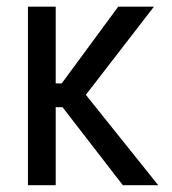

<svg xmlns="http://www.w3.org/2000/svg" viewBox="-20 -547 507 567"><path d="M62.5 0V-527.3H144.5V-300.8H179.7L146.5 -279.3L329.1 -527.3H434.6L215.8 -244.1V-289.1L447.3 0H342.8L146.5 -253.9L179.7 -230.5H144.5V0Z"/></svg>

Font: Reddit Sans Condensed
Style: Regular
Weight: 400
Designer: Stephen Hutchings
Foundry: Reddit
Version: Version 1.014